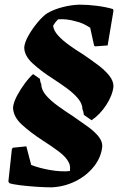

<svg xmlns="http://www.w3.org/2000/svg" viewBox="-20 -686 537 824"><path d="M373 -170 340 -193Q339 -198 338 -204.5Q337 -211 334 -216Q334 -240 315.5 -262.5Q297 -285 267 -307Q237 -329 203 -351Q156 -381 120 -414Q84 -447 84 -483Q86 -505 102.5 -534Q119 -563 141.5 -590Q164 -617 184 -630Q212 -646 249 -655.5Q286 -665 321 -666Q357 -666 396 -661Q435 -656 465 -647L467 -640L442 -491L388 -487L384 -490L367 -567Q355 -575 338.5 -583Q322 -591 303 -595Q265 -606 229 -603Q217 -591 208 -576Q210 -555 229 -534Q248 -513 276.5 -492.5Q305 -472 336 -453Q370 -430 400 -407.5Q430 -385 448.5 -362Q467 -339 467 -315Q463 -277 436 -235.5Q409 -194 373 -170ZM200 118Q173 118 136 115.5Q99 113 66.5 109Q34 105 20 100L16 93L31 -46L35 -52L93 -58L114 22Q150 36 197 44Q244 52 280 48Q281 40 280.5 30Q280 20 275 11Q264 -12 232 -36Q200 -60 162 -84Q111 -117 73.5 -151.5Q36 -186 36 -226Q39 -249 53.5 -276Q68 -303 86.5 -328Q105 -353 122 -368L151 -348Q152 -343 153 -336.5Q154 -330 157 -326Q157 -301 177 -277.5Q197 -254 229 -231Q261 -208 295 -186Q327 -164 355.5 -143.5Q384 -123 401.5 -102Q419 -81 419 -59Q415 -12 383.5 28Q352 68 303.5 92Q255 116 200 118Z"/></svg>

Font: Labrada ExtraBold
Style: Italic
Weight: 800
Italic angle: -7°
Designer: Mercedes Jáuregui
Foundry: Omnibus-Type Team
Version: Version 1.000; ttfautohint (v1.8.4.7-5d5b)